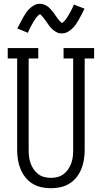

<svg xmlns="http://www.w3.org/2000/svg" viewBox="-20 -990 540 1018"><path d="M250 8Q224 8 199 2.5Q174 -3 152 -16.5Q130 -30 114 -50.5Q98 -71 88.5 -94.5Q79 -118 75 -143.5Q71 -169 71 -195V-680H21V-735H183V-680H132V-195Q132 -177 134 -159.5Q136 -142 142 -125Q148 -108 158 -93Q168 -78 182.5 -67Q197 -56 214.5 -51.5Q232 -47 250 -47Q268 -47 285.5 -51.5Q303 -56 317.5 -67Q332 -78 342 -93Q352 -108 358 -125Q364 -142 366 -159.5Q368 -177 368 -195V-680H317V-735H479V-680H429V-195Q429 -169 425 -143.5Q421 -118 411.5 -94.5Q402 -71 386 -50.5Q370 -30 348 -16.5Q326 -3 301 2.5Q276 8 250 8ZM308 -813Q303 -813 298 -813.5Q293 -814 288.5 -815.5Q284 -817 279.5 -819.5Q275 -822 270.5 -825Q266 -828 262.5 -831Q259 -834 255 -837.5Q251 -841 248 -845Q245 -849 241.5 -853Q238 -857 235.5 -861Q233 -865 230 -869Q227 -873 224 -877.5Q221 -882 217.5 -886.5Q214 -891 211 -895Q208 -899 205 -902.5Q202 -906 197.5 -910Q193 -914 192 -915Q191 -914 187.5 -912Q184 -910 181.5 -907Q179 -904 176 -901Q173 -898 171.5 -896Q170 -894 168.5 -891.5Q167 -889 165.5 -887Q164 -885 162.5 -882.5Q161 -880 159 -877Q157 -874 155.5 -871Q154 -868 152 -864.5Q150 -861 148 -857.5Q146 -854 144 -850.5Q142 -847 140 -843Q138 -839 136 -834.5Q134 -830 132 -825.5Q130 -821 128 -816L72 -839Q81 -857 89 -872.5Q97 -888 104.5 -900.5Q112 -913 119 -923.5Q126 -934 137.5 -945Q149 -956 162.5 -963Q176 -970 192 -970Q197 -970 202 -969Q207 -968 211.5 -966.5Q216 -965 220.5 -963Q225 -961 229.5 -958Q234 -955 237.5 -952Q241 -949 245 -945Q249 -941 252 -937.5Q255 -934 258.5 -930Q262 -926 264.5 -922Q267 -918 270 -914Q273 -910 276 -905.5Q279 -901 282.5 -896.5Q286 -892 289 -888Q292 -884 295 -880.5Q298 -877 302 -873.5Q306 -870 308 -868Q309 -868 312.5 -870.5Q316 -873 318.5 -875.5Q321 -878 324 -881.5Q327 -885 328.5 -887Q330 -889 331.5 -891Q333 -893 334.5 -895.5Q336 -898 337.5 -900.5Q339 -903 341 -905.5Q343 -908 344.5 -911.5Q346 -915 348 -918Q350 -921 352 -924.5Q354 -928 356 -932Q358 -936 360 -940Q362 -944 364 -948Q366 -952 368 -957Q370 -962 372 -966L428 -944Q419 -925 411 -910Q403 -895 395.5 -882Q388 -869 381 -859Q374 -849 362.5 -838Q351 -827 337.5 -820Q324 -813 308 -813Z"/></svg>

Font: Iosevka Curly Slab Light
Style: Regular
Weight: 300
Monospace: yes
Designer: Belleve Invis
Foundry: Belleve Invis
Version: Version 22.1.2; ttfautohint (v1.8.4)